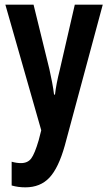

<svg xmlns="http://www.w3.org/2000/svg" viewBox="-20 -564 464 824"><path d="M3 -544H124L192 -267Q198 -240 203.5 -211.5Q209 -183 212 -158H216Q221 -203 237 -266L301 -544H421L258 61Q231 157 192 198.5Q153 240 89 240Q73 240 58.5 238Q44 236 30 232V130Q51 136 70 136Q99 136 114 116Q129 96 146 38L157 -5Z"/></svg>

Font: Noto Sans Bengali ExtraCondensed SemiBold
Style: Regular
Weight: 600
Width: 2
Designer: Joana Ranito - Universal Thirst; Jelle Bosma - Monotype Design Team
Foundry: Universal Thirst ehf.
Version: Version 3.000; ttfautohint (v1.8.4.7-5d5b)